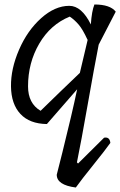

<svg xmlns="http://www.w3.org/2000/svg" viewBox="-20 -566 536 856"><path d="M324 -168 189 -13Q112 -14 71 -58Q30 -102 29 -180.5Q28 -259 65 -344.5Q102 -430 163.5 -485Q225 -540 289 -540Q344 -540 385 -457Q389 -517 401 -546Q471 -546 496 -514L420 -367Q400 -265 371 -100Q342 65 323 158L328 163Q427 64 444 48Q469 43 472 71Q451 101 397 168Q343 235 318 270Q233 259 233 213Q236 199 258 114Q302 -63 324 -168ZM105 -181Q105 -105 161 -72Q251 -160 336 -241L371 -389H370Q349 -435 330.5 -456.5Q312 -478 291 -492Q205 -457 155 -371.5Q105 -286 105 -181Z"/></svg>

Font: Tillana
Style: Regular
Weight: 400
Designer: Lipi Raval (Devanagari, Latin), Jonny Pinhorn (Latin)
Foundry: Indian Type Foundry
Version: Version 2.003;PS 1.0;hotconv 1.0.79;makeotf.lib2.5.61930; tt